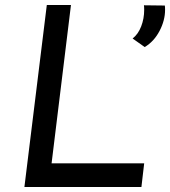

<svg xmlns="http://www.w3.org/2000/svg" viewBox="-20 -743 676 763"><path d="M262 -723 185 -94H553L542 0H77L166 -723ZM507 -590Q529 -607 541 -638Q553 -669 553 -704Q553 -716 552 -722L635 -721Q636 -716 636 -704Q636 -662 614 -620Q592 -578 555 -556Z"/></svg>

Font: Josefin Sans
Style: Italic
Weight: 400
Italic angle: -7°
Designer: Santiago Orozco
Foundry: Typemade
Version: Version 2.000